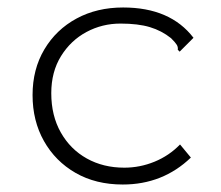

<svg xmlns="http://www.w3.org/2000/svg" viewBox="-20 -482 590 513"><path d="M308 11Q236 11 182 -20Q128 -51 97.5 -105Q67 -159 67 -228Q67 -297 98.5 -350Q130 -403 184.5 -432.5Q239 -462 309 -462Q435 -462 497 -381L467 -351L460 -344L455 -349Q456 -356 452.5 -362Q449 -368 437 -380Q412 -400 380.5 -409.5Q349 -419 302 -419Q253 -419 211 -396.5Q169 -374 143 -332Q117 -290 117 -233Q117 -173 142.5 -128Q168 -83 212 -58.5Q256 -34 312 -34Q354 -34 393 -50Q432 -66 461 -96L490 -61Q415 11 308 11Z"/></svg>

Font: Inconsolata SemiExpanded Light
Style: Regular
Weight: 300
Width: 6
Monospace: yes
Designer: Raph Levien, Cyreal, Brenton Simpson
Foundry: Raph Levien, Cyreal, Google
Version: Version 3.001; ttfautohint (v1.8.2.53-6de2)